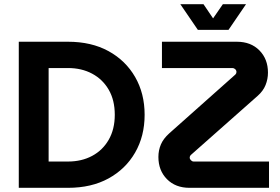

<svg xmlns="http://www.w3.org/2000/svg" viewBox="-20 -900 1344 920"><path d="M70 0V-700H306Q418 -700 500 -655Q582 -610 627.5 -531Q673 -452 673 -350Q673 -248 627.5 -169Q582 -90 500 -45Q418 0 306 0ZM213 -126H306Q371 -126 421.5 -153Q472 -180 501 -230.5Q530 -281 530 -350Q530 -420 501 -470Q472 -520 421.5 -547Q371 -574 306 -574H213ZM888 0Q821 0 780 -41.5Q739 -83 739 -148Q739 -180 751 -208Q763 -236 791 -261L1108 -543Q1113 -548 1113 -555Q1113 -563 1107 -568.5Q1101 -574 1094 -574H756V-700H1115Q1182 -700 1223 -658.5Q1264 -617 1264 -552Q1264 -521 1252.5 -492.5Q1241 -464 1215 -441L894 -157Q889 -152 889 -145Q889 -138 895 -132Q901 -126 908 -126H1269V0ZM928 -757 844 -880H955L1001 -812L1048 -880H1159L1075 -757Z"/></svg>

Font: MuseoModerno SemiBold
Style: Regular
Weight: 600
Designer: Pablo Cosgaya, Héctor Gatti, Marcela Romero, and the Authors of The MuseoModerno Project.
Foundry: Omnibus-Type Team
Version: Version 1.001